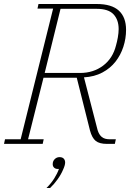

<svg xmlns="http://www.w3.org/2000/svg" viewBox="-27 -718 674 958"><path d="M-2 -23H76L238 -675H160L165 -698H456Q530 -698 566 -665Q602 -632 602 -569Q602 -526 588.5 -484.5Q575 -443 549 -410Q523 -377 483.5 -356Q444 -335 392 -332L460 -69Q467 -46 481 -34.5Q495 -23 521 -23H551L546 0H507Q469 0 450.5 -15Q432 -30 422 -67L356 -330H190L113 -23H191L186 0H-7ZM196 -354H373Q439 -354 487.5 -390.5Q536 -427 552 -492Q557 -509 561 -531.5Q565 -554 565 -573Q565 -619 539.5 -646.5Q514 -674 455 -674H275ZM205 220Q228 197 243.5 172.5Q259 148 267 125H261Q250 125 243 118.5Q236 112 236 101Q236 86 246 76Q256 66 270 66Q284 66 291 73.5Q298 81 298 93Q298 106 288 128Q278 152 260.5 176.5Q243 201 223 220H205Z"/></svg>

Font: IBM Plex Serif ExtraLight
Style: Italic
Weight: 200
Italic angle: -14°
Designer: Mike Abbink, Paul van der Laan, Pieter van Rosmalen
Foundry: Bold Monday
Version: Version 2.5